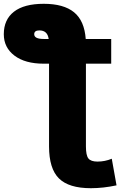

<svg xmlns="http://www.w3.org/2000/svg" viewBox="-27 -760 663 1010"><path d="M425 10Q425 57 438 73.5Q451 90 486 90Q525 90 561 75L586 215Q516 230 451 230Q335 230 283 178.5Q231 127 231 10V-425H203Q105 -425 49 -467.5Q-7 -510 -7 -580Q-7 -657 46.5 -698.5Q100 -740 203 -740Q308 -740 362.5 -695.5Q417 -651 424 -555H558V-425H425ZM229 -555Q223 -600 180 -600Q153 -600 153 -580Q153 -555 203 -555Z"/></svg>

Font: M PLUS 1p Black
Style: Regular
Weight: 900
Version: Version 1.061